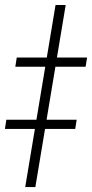

<svg xmlns="http://www.w3.org/2000/svg" viewBox="-56 -756 372 776"><path d="M209.5 -735.8 86.9 0H45.9L168.5 -735.8ZM5.9 -486.3 11.7 -523.4H295.9L290 -486.3ZM-36.1 -234.9 -30.3 -272H253.9L248 -234.9Z"/></svg>

Font: Inter Extra Light
Style: Italic
Weight: 200
Italic angle: -9.39999°
Designer: Rasmus Andersson
Foundry: rsms
Version: Version 4.000;git-3c8e0fc